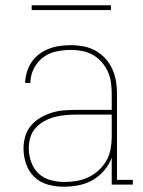

<svg xmlns="http://www.w3.org/2000/svg" viewBox="-20 -699 540 727"><path d="M221 8Q191 8 161.5 0Q132 -8 110.5 -28.5Q89 -49 79 -78Q69 -107 69 -136Q69 -160 75.5 -182.5Q82 -205 97 -223Q112 -241 132.5 -253Q153 -265 175 -272Q197 -279 220.5 -281Q244 -283 267 -283H403V-345Q403 -366 400 -387.5Q397 -409 388 -428.5Q379 -448 364.5 -464.5Q350 -481 331 -491.5Q312 -502 291 -506Q270 -510 248 -510Q220 -510 192.5 -504Q165 -498 143 -481.5Q121 -465 108 -439Q95 -413 95 -385H75Q76 -406 82 -426.5Q88 -447 100 -464.5Q112 -482 129 -494.5Q146 -507 165.5 -514.5Q185 -522 206 -525Q227 -528 248 -528Q272 -528 296 -523.5Q320 -519 341 -507.5Q362 -496 378.5 -478Q395 -460 405 -438Q415 -416 419 -392.5Q423 -369 423 -345V-18H483V0H403V-102Q393 -75 374 -53Q355 -31 330.5 -17Q306 -3 277.5 2.5Q249 8 221 8ZM224 -10Q248 -10 271 -14Q294 -18 315 -28Q336 -38 353.5 -54Q371 -70 382.5 -90Q394 -110 398.5 -133.5Q403 -157 403 -180V-265H267Q247 -265 226 -263Q205 -261 185 -255.5Q165 -250 147 -240Q129 -230 115 -214.5Q101 -199 95 -179Q89 -159 89 -138Q89 -112 98 -86Q107 -60 126 -42Q145 -24 171.5 -17Q198 -10 224 -10ZM100 -661V-679H400V-661Z"/></svg>

Font: Iosevka Curly Slab Thin
Style: Regular
Weight: 100
Monospace: yes
Designer: Belleve Invis
Foundry: Belleve Invis
Version: Version 22.1.2; ttfautohint (v1.8.4)